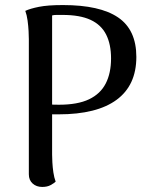

<svg xmlns="http://www.w3.org/2000/svg" viewBox="-20 -727 604 759"><path d="M147 12Q124 12 109 -1.5Q94 -15 94 -38V-572Q94 -584 93 -604Q92 -624 89 -646Q86 -668 80 -684Q99 -693 134 -700Q169 -707 229 -707Q375 -707 447 -658Q519 -609 519 -502Q519 -390 441 -332.5Q363 -275 212 -275Q200 -275 190 -275Q180 -275 169 -276L162 -315Q172 -314 183 -313.5Q194 -313 213 -313Q287 -313 332 -334.5Q377 -356 398 -397Q419 -438 419 -496Q419 -552 399.5 -590.5Q380 -629 338 -648.5Q296 -668 227 -668Q214 -668 203.5 -668Q193 -668 186 -666V-116Q186 -105 187 -85.5Q188 -66 191 -45.5Q194 -25 200 -9Q194 -3 180.5 4.5Q167 12 147 12Z"/></svg>

Font: Arima Thin Medium
Style: Regular
Weight: 500
Version: Version 1.100